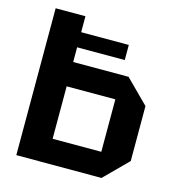

<svg xmlns="http://www.w3.org/2000/svg" viewBox="-105 -792 822 884"><g transform="rotate(15 306.5 -350.0)"><path d="M52 0V-700H194V-624H421V-552H194V-482H458L568 -372V-110L458 0ZM194 -116H426V-366H194Z"/></g></svg>

Font: Tektur SemiBold
Style: Regular
Weight: 600
Designer: Adam Jagosz
Foundry: Adam Jagosz
Version: Version 1.005;gftools[0.9.30]